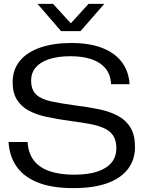

<svg xmlns="http://www.w3.org/2000/svg" viewBox="-20 -958 739 987"><path d="M358 9Q243 9 170.5 -21.5Q98 -52 63 -105Q28 -158 24 -228H122Q125 -172 153 -134.5Q181 -97 233.5 -78.5Q286 -60 361 -60Q434 -60 482 -76.5Q530 -93 554 -123Q578 -153 578 -196Q578 -236 562 -260.5Q546 -285 515 -299Q484 -313 440.5 -321Q397 -329 343 -336Q277 -345 222.5 -356.5Q168 -368 128.5 -389Q89 -410 67 -445.5Q45 -481 45 -535Q45 -600 82 -645Q119 -690 187 -713.5Q255 -737 346 -737Q440 -737 505.5 -711.5Q571 -686 606.5 -638.5Q642 -591 646 -525H551Q549 -574 522.5 -606Q496 -638 450.5 -653.5Q405 -669 342 -669Q278 -669 232.5 -654Q187 -639 163.5 -611Q140 -583 140 -545Q140 -496 166 -472Q192 -448 242.5 -437Q293 -426 367 -416Q434 -408 490.5 -396Q547 -384 588 -361.5Q629 -339 651.5 -301Q674 -263 674 -202Q674 -137 638 -89.5Q602 -42 532 -16.5Q462 9 358 9ZM294 -798 173 -938H253L344 -838L435 -938H516L394 -798Z"/></svg>

Font: Mona Sans Expanded
Style: Regular
Weight: 400
Width: 7
Designer: Deni Anggara
Foundry: GitHub
Version: Version 2.000